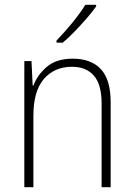

<svg xmlns="http://www.w3.org/2000/svg" viewBox="-20 -785 562 805"><path d="M285 -539Q362 -539 403 -495Q444 -451 444 -356V0H406V-351Q406 -431 373.5 -468Q341 -505 282 -505Q208 -505 164 -454Q120 -403 120 -300V0H82V-529H112L117 -426H120Q136 -470 176 -504.5Q216 -539 285 -539ZM383 -758Q367 -735 343 -707.5Q319 -680 293 -653Q267 -626 243 -606H217V-615Q249 -648 283 -689.5Q317 -731 338 -765H383Z"/></svg>

Font: Noto Sans Kannada SemiCondensed ExtraLight
Style: Regular
Weight: 200
Width: 4
Designer: Jelle Bosma - Monotype Design Team
Foundry: Monotype Imaging Inc.
Version: Version 2.005; ttfautohint (v1.8.4.7-5d5b)